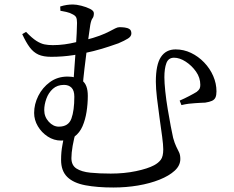

<svg xmlns="http://www.w3.org/2000/svg" viewBox="-20 -787 1040 855"><path d="M96 -645Q123 -617 142 -605Q161 -593 177.5 -589.5Q194 -586 215 -586Q242 -586 267.5 -589.5Q293 -593 315.5 -598.5Q338 -604 357 -608Q397 -618 423.5 -628Q450 -638 466 -646.5Q482 -655 493 -660.5Q504 -666 512 -666Q523 -666 535.5 -664.5Q548 -663 556.5 -657.5Q565 -652 565 -638Q565 -625 550 -615.5Q535 -606 507 -594Q495 -590 466 -580Q437 -570 396 -559.5Q355 -549 307 -541.5Q259 -534 208 -534Q173 -534 151 -544Q129 -554 112.5 -576Q96 -598 79 -635ZM249 -739Q249 -743 248.5 -750Q248 -757 248 -758Q264 -763 277.5 -765Q291 -767 305 -767Q320 -767 342 -761.5Q364 -756 381 -747.5Q398 -739 398 -728Q398 -713 392 -705.5Q386 -698 382 -676Q380 -661 375.5 -630.5Q371 -600 366 -561Q361 -522 356 -480Q351 -438 348 -400L307 -422Q309 -455 312 -493.5Q315 -532 317.5 -570Q320 -608 321.5 -639Q323 -670 323 -685Q323 -702 319 -710Q315 -718 302 -724Q292 -730 276.5 -733.5Q261 -737 249 -739ZM371 -360Q371 -325 365.5 -289.5Q360 -254 347.5 -225Q335 -196 311.5 -178.5Q288 -161 252 -161Q220 -161 192.5 -179Q165 -197 148.5 -225Q132 -253 132 -284Q132 -323 150.5 -360Q169 -397 202.5 -421.5Q236 -446 281 -446Q321 -446 346 -428Q371 -410 371 -360ZM311 -356Q311 -384 298.5 -396.5Q286 -409 265 -409Q235 -409 215.5 -391.5Q196 -374 186.5 -347.5Q177 -321 177 -297Q177 -267 197 -245Q217 -223 242 -223Q285 -223 298 -259Q311 -295 311 -356ZM320 -207Q309 -170 303.5 -137.5Q298 -105 298 -83Q298 -51 320.5 -36.5Q343 -22 382.5 -18Q422 -14 473 -14Q534 -14 586 -25Q638 -36 666 -51Q685 -61 696 -75.5Q707 -90 707 -122Q707 -141 702 -179Q697 -217 690.5 -262Q684 -307 679 -350.5Q674 -394 674 -423Q674 -499 696.5 -533Q719 -567 762 -567Q798 -567 830.5 -551.5Q863 -536 889 -509Q915 -482 929.5 -448.5Q944 -415 944 -380Q944 -363 939.5 -353Q935 -343 924 -338Q913 -333 894 -330Q883 -330 871.5 -329Q860 -328 847.5 -327.5Q835 -327 820 -325Q805 -323 788 -319L780 -339Q799 -347 822 -359Q845 -371 856 -378Q866 -386 869 -392.5Q872 -399 872 -409Q872 -441 853 -468Q834 -495 807 -512.5Q780 -530 755 -530Q730 -530 721 -506Q712 -482 712 -443Q712 -419 716 -380.5Q720 -342 727 -300.5Q734 -259 740.5 -224.5Q747 -190 751 -173Q758 -148 765 -134Q772 -120 777.5 -108.5Q783 -97 783 -79Q783 -50 758 -27Q733 -4 690.5 13Q648 30 595 39Q542 48 485 48Q413 48 360 38Q307 28 279.5 1Q252 -26 252 -75Q252 -111 258 -141.5Q264 -172 270 -206Z"/></svg>

Font: Noto Serif SC ExtraLight
Style: Regular
Weight: 400
Version: Version 2.002-H1;hotconv 1.1.0;makeotfexe 2.6.0